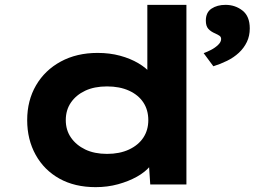

<svg xmlns="http://www.w3.org/2000/svg" viewBox="-20 -760 1049 791"><path d="M374 11Q288 11 225 -24Q162 -59 127 -122Q92 -185 92 -265Q92 -346 128.5 -408.5Q165 -471 230.5 -506.5Q296 -542 382 -542Q432 -542 474.5 -530.5Q517 -519 550 -499.5Q583 -480 602.5 -456Q622 -432 625 -407L587 -398V-740H748V0H599L590 -135L622 -125Q619 -100 598.5 -75.5Q578 -51 544 -32Q510 -13 466.5 -1Q423 11 374 11ZM421 -126Q473 -126 511.5 -144Q550 -162 570.5 -193Q591 -224 591 -265Q591 -307 570.5 -338Q550 -369 511.5 -386.5Q473 -404 421 -404Q369 -404 331.5 -386.5Q294 -369 272.5 -338Q251 -307 251 -265Q251 -224 272.5 -193Q294 -162 331.5 -144Q369 -126 421 -126ZM859 -487 819 -541Q833 -546 849.5 -554.5Q866 -563 878.5 -575Q891 -587 891 -599Q891 -608 884.5 -612.5Q878 -617 867 -622Q848 -630 838 -641.5Q828 -653 828 -675Q828 -709 851.5 -724.5Q875 -740 909 -740Q949 -740 979 -716.5Q1009 -693 1009 -643Q1009 -612 997 -587Q985 -562 964 -542.5Q943 -523 915.5 -509.5Q888 -496 859 -487Z"/></svg>

Font: Lexend Peta
Style: Bold
Weight: 700
Designer: Bonnie Shaver-Troup, Thomas Jockin
Foundry: Lexend
Version: Version 1.007